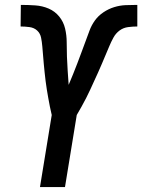

<svg xmlns="http://www.w3.org/2000/svg" viewBox="-20 -763 580 783"><path d="M143 0 191 -294Q187 -311 183.5 -328Q180 -345 177 -362.5Q174 -380 171 -397.5Q168 -415 166 -432.5Q164 -450 162 -467.5Q160 -485 158.5 -503Q157 -521 155.5 -538.5Q154 -556 152.5 -574Q151 -592 147.5 -609.5Q144 -627 131.5 -638.5Q119 -650 100.5 -652.5Q82 -655 64 -655L65 -743Q95 -743 124 -741Q153 -739 178.5 -728Q204 -717 221.5 -695.5Q239 -674 245.5 -646.5Q252 -619 252 -590Q252 -561 253 -532Q254 -503 256 -474.5Q258 -446 260 -417Q269 -438 278 -460.5Q287 -483 295.5 -505Q304 -527 312 -549Q320 -571 328.5 -593.5Q337 -616 345 -638Q353 -660 367 -679.5Q381 -699 402 -713Q423 -727 446 -734Q469 -741 492 -742Q515 -743 538 -743H540V-655Q522 -655 502.5 -652.5Q483 -650 467.5 -638.5Q452 -627 442.5 -609.5Q433 -592 425.5 -574Q418 -556 410.5 -538.5Q403 -521 395.5 -503Q388 -485 380 -467.5Q372 -450 364 -432.5Q356 -415 348 -397.5Q340 -380 331 -362.5Q322 -345 312.5 -328Q303 -311 293 -294L245 0Z"/></svg>

Font: Iosevka SS18 Semibold
Style: Italic
Weight: 600
Italic angle: -9°
Monospace: yes
Designer: Belleve Invis
Foundry: Belleve Invis
Version: Version 25.1.1; ttfautohint (v1.8.4)